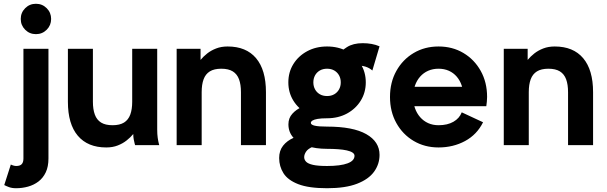

<svg xmlns="http://www.w3.org/2000/svg" viewBox="-20 -765 3197 1012"><path d="M37.1 102.1 2.4 210.4Q11.5 215.3 27.2 221.2Q43 227.1 64.9 227.1Q97.4 227.1 127.8 218.6Q158.2 210.2 182.6 191.8Q207 173.3 221.2 143.3Q235.4 113.3 235.4 70.3V0V-67.4V-507.8H103.5V-67.4V0V70.3Q103.5 80.3 101.3 87.8Q99.1 95.2 94.5 100.2Q89.8 105.2 82.6 107.5Q75.4 109.9 64.9 109.9Q58.6 109.9 50.2 107.4Q41.7 105 37.1 102.1ZM89.4 -665Q89.4 -631.6 112.7 -608.3Q136 -585 169.4 -585Q202.9 -585 226.2 -608.3Q249.5 -631.6 249.5 -665Q249.5 -698.5 226.2 -721.8Q202.9 -745.1 169.4 -745.1Q136 -745.1 112.7 -721.8Q89.4 -698.5 89.4 -665Z M469.7 -507.8H337.9V-228.5Q337.9 -111.3 390.1 -49.6Q442.4 12.2 540 12.2Q573.7 12.2 600.3 1.8Q627 -8.5 647.5 -24.8Q668 -41 682.4 -58.6Q682.4 -43.9 684.8 -30.5Q687.3 -17.1 689.7 -8.5Q692.1 0 692.1 0H819.3Q819.3 0 816.7 -10Q814 -20 811.3 -38.6Q808.6 -57.1 808.6 -82V-507.8H676.8V-228.5Q676.8 -188.5 666.6 -160.9Q656.5 -133.3 633.8 -119.1Q611.1 -105 573.2 -105Q535.4 -105 512.7 -119.1Q490 -133.3 479.9 -160.9Q469.7 -188.5 469.7 -228.5Z M1250 0H1381.8V-279.3Q1381.8 -396.5 1329.7 -458.3Q1277.6 -520 1179.7 -520Q1146.2 -520 1119.4 -509.6Q1092.5 -499.3 1072.3 -483.3Q1052 -467.3 1037.1 -449.2V-507.8H911.1V0H1043V-279.3Q1043 -319.6 1053.1 -347Q1063.2 -374.5 1085.9 -388.7Q1108.6 -402.8 1146.5 -402.8Q1184.3 -402.8 1207 -388.7Q1229.7 -374.5 1239.9 -347Q1250 -319.6 1250 -279.3Z M1753.9 -469 1788.8 -371.3Q1795.7 -395.5 1809.8 -407.8Q1824 -420.2 1857.9 -420.2Q1886 -420.2 1907 -413.5Q1928 -406.7 1942.6 -393.3L1980.5 -520.8Q1961.2 -529.3 1939.1 -533.3Q1917 -537.4 1891.6 -537.4Q1841.3 -537.4 1808.6 -516.6Q1775.9 -495.8 1753.9 -469ZM1703.9 -229.5Q1675.8 -229.5 1640.9 -223.1Q1606 -216.8 1573.9 -202.6Q1541.7 -188.5 1521 -165.6Q1500.2 -142.8 1500.2 -109.9Q1500.2 -68.4 1526.4 -39.4Q1552.5 -10.5 1598.4 4.5Q1644.3 19.5 1703.9 19.5V-97.7Q1660.4 -97.7 1639.4 -102.4Q1618.4 -107.2 1618.4 -117.2Q1618.4 -124 1626.8 -129.5Q1635.3 -135 1654.2 -138.3Q1673.1 -141.6 1703.9 -141.6ZM1980.5 51.3Q1980.5 -18.3 1910.5 -58Q1840.6 -97.7 1703.9 -97.7V19.5Q1735.4 19.5 1761.8 21.5Q1788.3 23.4 1807.7 27.7Q1827.1 32 1837.9 39.1Q1848.6 46.1 1848.6 56.2Q1848.6 68.8 1839.6 78.9Q1830.6 88.9 1812.3 95.8Q1793.9 102.8 1766.8 106.3Q1739.7 109.9 1703.9 109.9Q1656 109.9 1629.9 104Q1603.8 98.1 1593.5 87.5Q1583.3 76.9 1583.3 63.2Q1583.3 49.3 1593.3 34.2Q1603.3 19 1629.3 8.3Q1655.3 -2.4 1703.9 -2.4V-68.4Q1654.3 -68.4 1608.9 -61.5Q1563.5 -54.7 1528 -38.9Q1492.4 -23.2 1471.9 3.1Q1451.4 29.3 1451.4 67.9Q1451.4 111.8 1474.2 148.1Q1497.1 184.3 1552.1 205.7Q1607.2 227.1 1703.9 227.1Q1801 227.1 1861.9 203.5Q1922.9 179.9 1951.7 140Q1980.5 100.1 1980.5 51.3ZM1631.6 -330.8Q1631.6 -351.3 1640.5 -367.6Q1649.4 -383.8 1665.6 -393.3Q1681.9 -402.8 1703.9 -402.8Q1725.8 -402.8 1742.1 -393.3Q1758.3 -383.8 1767.2 -367.6Q1776.1 -351.3 1776.1 -330.8Q1776.1 -310.3 1767.2 -294.1Q1758.3 -277.8 1742.1 -268.3Q1725.8 -258.8 1703.9 -258.8Q1681.9 -258.8 1665.6 -268.3Q1649.4 -277.8 1640.5 -294.1Q1631.6 -310.3 1631.6 -330.8ZM1499.8 -330.8Q1499.8 -277.6 1526.2 -234.6Q1552.7 -191.7 1599 -166.6Q1645.3 -141.6 1703.9 -141.6Q1762.9 -141.6 1809 -166.6Q1855 -191.7 1881.5 -234.6Q1908 -277.6 1908 -330.8Q1908 -384.5 1881.5 -427.2Q1855 -470 1809 -495Q1762.9 -520 1703.9 -520Q1645.3 -520 1599 -495Q1552.7 -470 1526.2 -427.2Q1499.8 -384.5 1499.8 -330.8Z M2084.5 -307.6V-205.1H2411.6L2502.4 -307.6ZM2413.8 -172.9Q2401.6 -141.4 2370 -123.2Q2338.4 -105 2291.5 -105Q2261.2 -105 2236.7 -116.1Q2212.2 -127.2 2194.5 -147.5Q2176.8 -167.7 2167.2 -194.8Q2157.7 -221.9 2157.7 -253.9Q2157.7 -286.6 2167.2 -313.8Q2176.8 -341.1 2194.5 -361.1Q2212.2 -381.1 2236.8 -392Q2261.5 -402.8 2291.5 -402.8Q2321.5 -402.8 2345.8 -392Q2370.1 -381.1 2387.3 -361.1Q2404.5 -341.1 2413.7 -313.8Q2422.9 -286.6 2422.9 -253.9Q2422.9 -240.7 2418.9 -228.5Q2415 -216.3 2411.6 -205.1H2543.2Q2544.9 -217 2546.1 -229.2Q2547.4 -241.5 2547.4 -253.9Q2547.4 -331.1 2513.9 -391.1Q2480.5 -451.2 2422.7 -485.6Q2365 -520 2291.5 -520Q2218.3 -520 2160.4 -485.6Q2102.5 -451.2 2069.1 -391.1Q2035.6 -331.1 2035.6 -253.9Q2035.6 -176.8 2069 -116.7Q2102.3 -56.6 2160.3 -22.2Q2218.3 12.2 2291.5 12.2Q2368.7 12.2 2431.4 -21.7Q2494.1 -55.7 2526.1 -120.6Z M2974.1 0H3106V-279.3Q3106 -396.5 3053.8 -458.3Q3001.7 -520 2903.8 -520Q2870.4 -520 2843.5 -509.6Q2816.7 -499.3 2796.4 -483.3Q2776.1 -467.3 2761.2 -449.2V-507.8H2635.3V0H2767.1V-279.3Q2767.1 -319.6 2777.2 -347Q2787.4 -374.5 2810.1 -388.7Q2832.8 -402.8 2870.6 -402.8Q2908.4 -402.8 2931.2 -388.7Q2953.9 -374.5 2964 -347Q2974.1 -319.6 2974.1 -279.3Z"/></svg>

Font: Giphurs
Style: Regular
Weight: 400
Version: Version 2.010